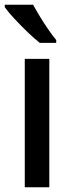

<svg xmlns="http://www.w3.org/2000/svg" viewBox="-29 -786 302 806"><path d="M178 0H75V-539H178ZM110 -766Q122 -744 139 -716Q156 -688 174 -662Q192 -636 207 -618V-606H138Q116 -623 86.5 -651.5Q57 -680 30.5 -708.5Q4 -737 -9 -756V-766Z"/></svg>

Font: Noto Sans Thai SemCond Med
Style: Regular
Weight: 500
Width: 4
Designer: Monotype Design Team
Foundry: Monotype Imaging Inc.
Version: Version 2.002; ttfautohint (v1.8.4.7-5d5b)